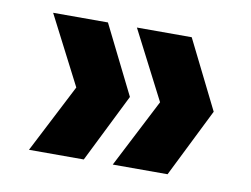

<svg xmlns="http://www.w3.org/2000/svg" viewBox="-50 -537 631 483"><g transform="rotate(10 266.0 -295.0)"><path d="M190 -120H50L140 -295L50 -470H190L277 -295ZM404 -120H264L354 -295L264 -470H404L491 -295Z"/></g></svg>

Font: DM Sans 28pt Black
Style: Regular
Weight: 900
Version: Version 4.004;gftools[0.9.30]